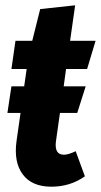

<svg xmlns="http://www.w3.org/2000/svg" viewBox="-20 -684 379 721"><path d="M307.1 -424.8H228L219.2 -359.9H301.8L270 -259.8H205.1L189.9 -151.9Q184.1 -103 220.2 -103Q236.8 -103 264.2 -116.2L298.8 -22Q243.7 17.1 172.9 17.1Q100.1 17.1 65.7 -28.8Q31.2 -74.7 42 -153.8L57.1 -259.8H7.8L22.9 -359.9H70.8L80.1 -424.8H22.9L38.1 -530.8H101.1L130.9 -649.9L262.2 -664.1L243.2 -530.8H338.9Z"/></svg>

Font: Fira Sans Compressed
Style: Bold Italic
Weight: 700
Width: 3
Italic angle: -8°
Designer: Carrois Corporate & Edenspiekermann AG
Foundry: Carrois Corporate GbR & Edenspiekermann AG
Version: Version 4.203;PS 004.203;hotconv 1.0.88;makeotf.lib2.5.64775